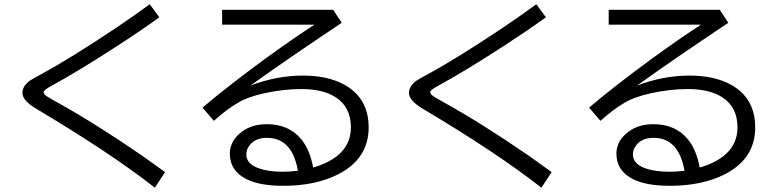

<svg xmlns="http://www.w3.org/2000/svg" viewBox="-20 -828 3660 899"><path d="M705.1 50.8Q496.1 -112.8 147.9 -319.8Q85 -357.4 85 -393.1Q85 -424.8 119.1 -449.7Q128.4 -456.5 174.3 -481.4Q306.6 -552.7 525.9 -699.2Q609.9 -755.9 681.2 -808.1L726.1 -747.1Q647 -689.5 535.6 -617.2Q346.2 -494.1 222.2 -426.8Q184.1 -406.2 184.1 -396.5Q184.1 -387.2 201.7 -375.5Q207 -371.6 249 -348.1Q425.3 -250.5 641.1 -102.1Q694.3 -64.9 752.9 -22Z M1020 -782.2H1540L1580.1 -721.2Q1322.3 -549.3 1152.3 -427.2Q1274.9 -474.1 1398.9 -474.1Q1515.6 -474.1 1593.8 -430.7Q1706.1 -367.7 1706.1 -231Q1706.1 -86.4 1565.9 -13.2Q1459.5 42 1306.2 42Q1196.8 42 1134.8 11.2Q1056.2 -27.8 1056.2 -108.4Q1056.2 -161.1 1099.1 -200.2Q1149.9 -246.6 1229 -246.6Q1333 -246.6 1391.1 -175.3Q1431.2 -126 1446.3 -43.5Q1623 -95.7 1623 -231.9Q1623 -325.7 1553.2 -371.6Q1493.7 -411.1 1390.1 -411.1Q1307.6 -411.1 1216.3 -391.1Q1141.1 -374.5 1096.2 -348.1Q1041.5 -316.4 981.4 -262.2L928.2 -324.2Q1049.8 -427.2 1220.2 -551.8Q1354.5 -649.4 1452.1 -712.4H1020ZM1375 -28.3Q1348.1 -182.6 1230 -182.6Q1171.4 -182.6 1145 -142.6Q1133.3 -125 1133.3 -105Q1133.3 -60.5 1191.4 -40Q1235.8 -23.9 1304.2 -23.9Q1335 -23.9 1375 -28.3Z M2515.1 50.8Q2306.2 -112.8 1958 -319.8Q1895 -357.4 1895 -393.1Q1895 -424.8 1929.2 -449.7Q1938.5 -456.5 1984.4 -481.4Q2116.7 -552.7 2335.9 -699.2Q2419.9 -755.9 2491.2 -808.1L2536.1 -747.1Q2457 -689.5 2345.7 -617.2Q2156.2 -494.1 2032.2 -426.8Q1994.1 -406.2 1994.1 -396.5Q1994.1 -387.2 2011.7 -375.5Q2017.1 -371.6 2059.1 -348.1Q2235.4 -250.5 2451.2 -102.1Q2504.4 -64.9 2563 -22Z M2830.1 -782.2H3350.1L3390.1 -721.2Q3132.3 -549.3 2962.4 -427.2Q3085 -474.1 3209 -474.1Q3325.7 -474.1 3403.8 -430.7Q3516.1 -367.7 3516.1 -231Q3516.1 -86.4 3376 -13.2Q3269.5 42 3116.2 42Q3006.8 42 2944.8 11.2Q2866.2 -27.8 2866.2 -108.4Q2866.2 -161.1 2909.2 -200.2Q2960 -246.6 3039.1 -246.6Q3143.1 -246.6 3201.2 -175.3Q3241.2 -126 3256.3 -43.5Q3433.1 -95.7 3433.1 -231.9Q3433.1 -325.7 3363.3 -371.6Q3303.7 -411.1 3200.2 -411.1Q3117.7 -411.1 3026.4 -391.1Q2951.2 -374.5 2906.2 -348.1Q2851.6 -316.4 2791.5 -262.2L2738.3 -324.2Q2859.9 -427.2 3030.3 -551.8Q3164.6 -649.4 3262.2 -712.4H2830.1ZM3185.1 -28.3Q3158.2 -182.6 3040 -182.6Q2981.4 -182.6 2955.1 -142.6Q2943.4 -125 2943.4 -105Q2943.4 -60.5 3001.5 -40Q3045.9 -23.9 3114.3 -23.9Q3145 -23.9 3185.1 -28.3Z"/></svg>

Font: BIZ UDPGothic
Style: Regular
Weight: 400
Designer: TypeBank Co., Ltd.
Foundry: Morisawa Inc.
Version: Version 1.051